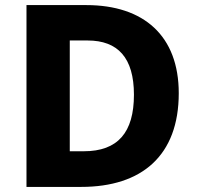

<svg xmlns="http://www.w3.org/2000/svg" viewBox="-20 -734 777 754"><path d="M682 -368C682 -593 545 -714 319 -714H84V0H299C537 0 682 -123 682 -368ZM506 -362C506 -214 443 -140 309 -140H254V-575H324C443 -575 506 -507 506 -362Z"/></svg>

Font: Noto Sans Arabic ExtBd
Style: Regular
Weight: 800
Designer: Monotype Design Team, Nadine Chahine, Nizar Qandah and Khaled Hosny
Foundry: Monotype Imaging Inc.
Version: Version 2.012